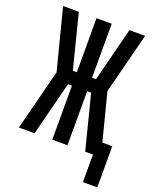

<svg xmlns="http://www.w3.org/2000/svg" viewBox="-163 -829 887 1091"><g transform="rotate(20 280.5 -284.0)"><path d="M474 167V0H427L344 -327H320V0H228V-327H204L121 0H26L120 -368L26 -735H121L204 -408H228V-735H320V-408H344L427 -735H522L428 -367L501 -82H561V167Z"/></g></svg>

Font: Iosevka Semi-Condensed Medium
Style: Regular
Weight: 500
Monospace: yes
Designer: Belleve Invis
Foundry: Belleve Invis
Version: Version 27.3.5